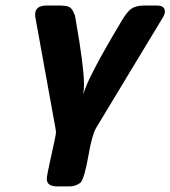

<svg xmlns="http://www.w3.org/2000/svg" viewBox="-20 -478 615 693"><path d="M106.9 -425.8Q106.9 -458 147.9 -458H196.8Q214.8 -458 226.3 -454.1Q237.8 -450.2 243.9 -437Q250 -423.8 250.5 -421.9Q251 -419.9 253.9 -402.8Q282.7 -238.8 283.2 -174.8Q283.2 -159.7 280.8 -137.2Q293.9 -193.4 418 -400.9Q438 -435.1 454.1 -446.5Q470.2 -458 501 -458H545.9Q574.7 -458 575.2 -437Q575.2 -425.8 564.9 -410.2L326.2 -15.1Q312 9.8 298.6 86.4Q285.2 163.1 271 181.2Q252 195.3 231 194.8H187Q148.9 194.8 148.9 168Q148.9 154.8 165.5 81.8Q182.1 8.8 182.1 -1Q182.1 -2.9 180.2 -15.1L107.9 -414.1Q106.9 -418 106.9 -425.8Z"/></svg>

Font: CMU Sans Serif
Style: BoldOblique
Weight: 700
Italic angle: -12°
Version: Version 0.7.0